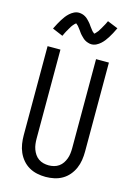

<svg xmlns="http://www.w3.org/2000/svg" viewBox="-143 -1045 786 1125"><g transform="rotate(15 250.0 -482.0)"><path d="M250 8Q224 8 198 2.5Q172 -3 149.5 -16Q127 -29 110 -49Q93 -69 82.5 -93Q72 -117 68 -143Q64 -169 64 -195V-735H142V-195Q142 -179 144 -162.5Q146 -146 151.5 -131Q157 -116 166 -102.5Q175 -89 188.5 -79.5Q202 -70 218 -66Q234 -62 250 -62Q266 -62 282 -66Q298 -70 311.5 -79.5Q325 -89 334 -102.5Q343 -116 348.5 -131Q354 -146 356 -162.5Q358 -179 358 -195V-735H436V-195Q436 -169 432 -143Q428 -117 417.5 -93Q407 -69 390 -49Q373 -29 350.5 -16Q328 -3 302 2.5Q276 8 250 8ZM308 -812Q303 -812 298 -813Q293 -814 288.5 -815.5Q284 -817 279.5 -818.5Q275 -820 270.5 -823Q266 -826 262 -828.5Q258 -831 255 -834.5Q252 -838 248 -841.5Q244 -845 240.5 -849Q237 -853 234 -856.5Q231 -860 228.5 -864Q226 -868 223 -872Q220 -876 216.5 -880.5Q213 -885 210 -889Q207 -893 204 -896.5Q201 -900 196 -903.5Q191 -907 191 -909H193Q193 -908 189.5 -906Q186 -904 183.5 -901Q181 -898 178.5 -895.5Q176 -893 174.5 -891Q173 -889 171.5 -887Q170 -885 168.5 -883Q167 -881 165.5 -878.5Q164 -876 162.5 -873Q161 -870 159 -867.5Q157 -865 155.5 -861.5Q154 -858 152 -855Q150 -852 148 -848.5Q146 -845 144 -841Q142 -837 140 -833Q138 -829 136 -824.5Q134 -820 132 -816L68 -843Q77 -861 85 -876Q93 -891 101 -903.5Q109 -916 117 -926.5Q125 -937 136.5 -947.5Q148 -958 162 -965Q176 -972 192 -972Q197 -972 202 -971Q207 -970 211.5 -969Q216 -968 220.5 -966Q225 -964 229.5 -961.5Q234 -959 238 -956Q242 -953 245 -950Q248 -947 252 -943Q256 -939 259.5 -935Q263 -931 266 -927.5Q269 -924 271.5 -920Q274 -916 277 -912Q280 -908 283.5 -903.5Q287 -899 290 -895Q293 -891 296 -887.5Q299 -884 304 -880.5Q309 -877 309 -876H307L311 -878Q314 -880 316.5 -883Q319 -886 321.5 -889Q324 -892 325.5 -893.5Q327 -895 328.5 -897Q330 -899 331.5 -901.5Q333 -904 334.5 -906.5Q336 -909 337.5 -911.5Q339 -914 341 -917Q343 -920 344.5 -923Q346 -926 348 -929.5Q350 -933 352 -936.5Q354 -940 356 -943.5Q358 -947 360 -951Q362 -955 364 -959.5Q366 -964 368 -968L432 -942Q423 -923 415 -908Q407 -893 399 -880.5Q391 -868 383 -857.5Q375 -847 363.5 -836.5Q352 -826 338 -819Q324 -812 308 -812Z"/></g></svg>

Font: Iosevka Custom
Style: Regular
Weight: 400
Monospace: yes
Designer: Belleve Invis
Foundry: Belleve Invis
Version: Version 32.5.0; ttfautohint (v1.8.4)